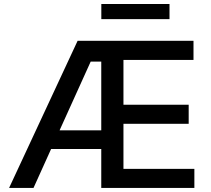

<svg xmlns="http://www.w3.org/2000/svg" viewBox="-20 -929 1044 949"><path d="M24.9 0 363.6 -727.3H936.4V-632.8H590.2V-411.2H912.6V-317.1H590.2V-94.5H940.7V0H480.5V-192.5H232.6L145.6 0ZM480.5 -284.8V-624.6H428.3L274.5 -284.8ZM480.8 -909.1H817.8V-834.5H480.8Z"/></svg>

Font: Cannonade Med
Style: Regular
Weight: 500
Designer: Rasmus Andersson
Foundry: rsms
Version: Version 3.012;git-f93a4a705